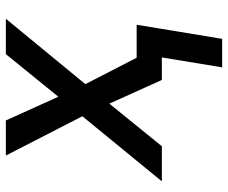

<svg xmlns="http://www.w3.org/2000/svg" viewBox="-80 -480 761 640"><g transform="rotate(-90 300.0 -159.5)"><path d="M396 201 429 0H354L275 -175L133 0H16L233 -265L102 -520H219L298 -345L440 -520H558L340 -255L428 -84H538L491 201Z"/></g></svg>

Font: Iosevka SS04 Md Ex Obl
Style: Regular
Weight: 500
Width: 7
Italic angle: -9°
Monospace: yes
Designer: Belleve Invis
Foundry: Belleve Invis
Version: Version 19.0.0; ttfautohint (v1.8.4)